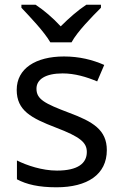

<svg xmlns="http://www.w3.org/2000/svg" viewBox="-20 -786 519 816"><path d="M194 -606H284C308 -651 371 -715 409 -753V-766H347C312 -743 274 -710 238 -674C205 -710 166 -743 131 -766H71V-753C107 -715 168 -651 194 -606ZM434 -148C434 -234 375 -269 273 -307C170 -346 135 -364 135 -409C135 -449 174 -474 246 -474C298 -474 348 -459 393 -440L423 -510C373 -532 317 -546 252 -546C132 -546 51 -495 51 -404C51 -316 113 -284 217 -244C322 -204 349 -180 349 -140C349 -92 311 -61 222 -61C159 -61 94 -83 52 -104V-24C93 -2 145 10 220 10C351 10 434 -44 434 -148Z"/></svg>

Font: Noto Sans Sunuwar
Style: Regular
Weight: 400
Designer: Anshuman Pandey
Foundry: Jamra Patel LLC
Version: Version 1.000